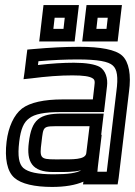

<svg xmlns="http://www.w3.org/2000/svg" viewBox="-20 -704 533 759"><path d="M449 0 490 -342C499 -408 490 -459 463 -484C437 -508 377 -519 293 -519C239 -519 178 -516 111 -510L88 -508L85 -485L77 -419L73 -391L102 -394C164 -402 218 -406 266 -406C310 -406 334 -402 345 -395C354 -390 356 -384 353 -363L347 -311H227C155 -311 99 -299 67 -275C35 -250 13 -202 6 -144C-2 -78 8 -26 37 -1C64 23 117 35 186 35C236 35 278 28 310 14L308 25H333H420H445L449 0ZM144 -141C152 -208 148 -205 220 -205H334L321 -98C317 -72 267 -74 215 -74H197C139 -74 136 -80 144 -141ZM94 -141C84 -64 107 -24 190 -24H208C233 -24 269 -23 301 -31C283 -20 249 -15 192 -15C128 -15 92 -23 72 -40C55 -56 49 -86 56 -144C62 -194 74 -221 95 -236C116 -253 155 -261 221 -261H366H391L394 -286L403 -363C407 -395 397 -425 375 -439C356 -450 320 -456 272 -456C230 -456 182 -453 130 -447L132 -462C189 -467 241 -469 287 -469C366 -469 409 -461 426 -445C443 -430 448 -400 440 -342L402 -25H365L367 -46L382 -171H380L387 -230L390 -255H365H226C136 -255 105 -232 94 -141ZM278 -565 289 -659 292 -684H267H177H152L149 -659L138 -565L135 -540H160H250H275L278 -565ZM231 -590H191L196 -634H236L231 -590ZM448 -565 459 -659 462 -684H437H347H322L319 -659L308 -565L305 -540H330H420H445L448 -565ZM401 -590H361L366 -634H406L401 -590Z"/></svg>

Font: Gamestation Display Outline
Style: Italic
Weight: 400
Designer: Jonas Hecksher
Foundry: Jonas Hecksher, Playtypeª, e-types AS
Version: Version 1.003